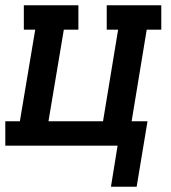

<svg xmlns="http://www.w3.org/2000/svg" viewBox="-27 -550 647 725"><path d="M392 155 417 0H-7V-92H48L106 -438H63V-530H269V-438H214L156 -92H362L419 -438H376V-530H582V-438H527L470 -92H530L489 155Z"/></svg>

Font: Iosevka Curly Slab SmBdExObl
Style: Regular
Weight: 600
Width: 7
Italic angle: -9°
Monospace: yes
Designer: Belleve Invis
Foundry: Belleve Invis
Version: Version 11.1.0; ttfautohint (v1.8.3)